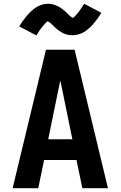

<svg xmlns="http://www.w3.org/2000/svg" viewBox="-20 -999 640 1019"><path d="M47 0 224 -735H376L553 0H417L386 -150H214L183 0ZM364 -260 317 -490Q313 -511 308.5 -531.5Q304 -552 300 -572Q296 -552 291.5 -531.5Q287 -511 283 -490L236 -260ZM173 -811 82 -859Q90 -872 98 -883.5Q106 -895 114 -905Q122 -915 129.5 -923.5Q137 -932 145 -939.5Q153 -947 163.5 -954.5Q174 -962 185.5 -967.5Q197 -973 209.5 -976Q222 -979 235 -979Q240 -979 245 -978.5Q250 -978 255 -977Q260 -976 264.5 -974.5Q269 -973 274 -971.5Q279 -970 283 -968Q287 -966 291.5 -963.5Q296 -961 300.5 -958.5Q305 -956 309 -952.5Q313 -949 317 -946Q321 -943 324.5 -940Q328 -937 331 -934Q334 -931 337 -928Q340 -925 345 -920.5Q350 -916 353.5 -912.5Q357 -909 361.5 -907.5Q366 -906 366 -902H364L367 -904Q370 -906 372.5 -908Q375 -910 377.5 -912.5Q380 -915 381 -916.5Q382 -918 383.5 -919.5Q385 -921 387 -923Q389 -925 390.5 -927Q392 -929 393.5 -931Q395 -933 397 -935.5Q399 -938 401 -940.5Q403 -943 405 -946Q407 -949 409 -952Q411 -955 413 -958Q415 -961 417.5 -964.5Q420 -968 422 -971.5Q424 -975 427 -979L518 -931Q510 -918 502 -906.5Q494 -895 486 -885Q478 -875 470.5 -866.5Q463 -858 455 -851Q447 -844 436.5 -836Q426 -828 414.5 -823Q403 -818 390.5 -815Q378 -812 365 -812Q360 -812 355 -812.5Q350 -813 345 -813.5Q340 -814 335.5 -815.5Q331 -817 326 -818.5Q321 -820 317 -822Q313 -824 308.5 -826.5Q304 -829 299.5 -832Q295 -835 291 -838Q287 -841 283 -844Q279 -847 275.5 -850Q272 -853 269 -856.5Q266 -860 263 -862.5Q260 -865 255 -870Q250 -875 246.5 -878Q243 -881 238.5 -882.5Q234 -884 234 -888Q234 -889 235 -889H236Q236 -888 233 -886Q230 -884 227.5 -882Q225 -880 222.5 -877.5Q220 -875 219 -873.5Q218 -872 216.5 -870.5Q215 -869 213 -867Q211 -865 209.5 -863Q208 -861 206.5 -859Q205 -857 203 -854.5Q201 -852 199 -849.5Q197 -847 195 -844.5Q193 -842 191 -839Q189 -836 187 -832.5Q185 -829 182.5 -825.5Q180 -822 178 -818.5Q176 -815 173 -811Z"/></svg>

Font: Iosevka Extrabold Extended
Style: Regular
Weight: 800
Width: 7
Monospace: yes
Designer: Belleve Invis
Foundry: Belleve Invis
Version: Version 32.5.0; ttfautohint (v1.8.4)